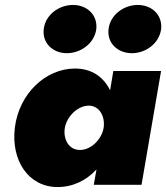

<svg xmlns="http://www.w3.org/2000/svg" viewBox="-20 -747 672 776"><path d="M419 -631C411 -574 455 -532 513 -532C570 -532 623 -572 631 -628C638 -685 595 -727 537 -727C480 -727 426 -687 419 -631ZM157 -631C149 -574 193 -532 250 -532C307 -532 361 -572 369 -628C376 -685 333 -727 275 -727C218 -727 164 -687 157 -631ZM40 -231C24 -98 95 9 213 9C275 9 329 -18 370 -62L359 0H552L631 -460H438L425 -382C399 -435 352 -470 283 -470C165 -470 57 -369 40 -231ZM242 -230C250 -276 294 -321 341 -320C383 -318 405 -276 399 -231C391 -182 345 -139 301 -141C256 -142 235 -187 242 -230Z"/></svg>

Font: Jost* Black
Style: Italic
Weight: 900
Italic angle: -10°
Version: Version 3.7